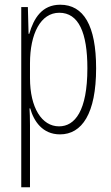

<svg xmlns="http://www.w3.org/2000/svg" viewBox="-20 -559 471 813"><path d="M235 -539C158 -539 123 -482 104 -416H101L98 -529H70V234H107V-29C107 -59 106 -85 105 -100H108C123 -46 160 10 234 10C327 10 387 -78 387 -270C387 -451 334 -539 235 -539ZM231 -505C313 -505 350 -421 350 -270C350 -89 297 -24 230 -24C157 -24 107 -103 107 -228V-291C107 -416 152 -505 231 -505Z"/></svg>

Font: Noto Sans Thai Looped ExtraCondensed ExtraLight
Style: Regular
Weight: 200
Width: 2
Designer: Sasikarn Vongin, Ben Mitchell
Foundry: The Fontpad Ltd
Version: Version 1.001